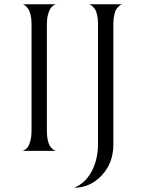

<svg xmlns="http://www.w3.org/2000/svg" viewBox="-20 -708 664 901"><path d="M84 0Q86 0 89 -1Q92 -2 99.5 -7Q107 -12 112.5 -21Q118 -30 123 -49Q128 -68 128 -93V-595Q128 -620 123.5 -638.5Q119 -657 112.5 -666Q106 -675 100 -680.5Q94 -686 90 -687L85 -688H244Q242 -688 239 -687Q236 -686 228.5 -680.5Q221 -675 215.5 -666Q210 -657 205 -638.5Q200 -620 200 -595V-93Q200 -68 204.5 -49Q209 -30 215.5 -21Q222 -12 228.5 -7Q235 -2 240 -1L244 0ZM512 -596V-31Q512 57 457.5 115Q403 173 328 173Q380 152 410 96.5Q440 41 440 -35V-596Q440 -621 435.5 -639.5Q431 -658 424.5 -666.5Q418 -675 411.5 -680.5Q405 -686 400 -687L396 -688H555Q553 -688 550 -687Q547 -686 540 -680.5Q533 -675 527 -666.5Q521 -658 516.5 -639.5Q512 -621 512 -596Z"/></svg>

Font: Bellefair
Style: Regular
Weight: 400
Designer: Nick Shinn, Liron Lavi Turkenic
Foundry: Shinntype
Version: Version 1.003;PS 001.003;hotconv 1.0.88;makeotf.lib2.5.64775